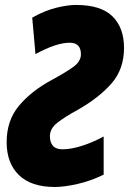

<svg xmlns="http://www.w3.org/2000/svg" viewBox="-20 -744 520 774"><path d="M201.2 9.8Q105.5 9.8 56.2 -38.3Q6.8 -86.4 6.8 -170.9Q6.8 -258.3 56.4 -317.6Q106 -377 189 -421.9Q240.7 -449.7 273.4 -472.7Q306.2 -495.6 306.2 -524.9Q306.2 -571.8 261.2 -571.8Q207 -571.8 123 -525.9L109.9 -672.9Q161.1 -701.7 207.3 -712.9Q253.4 -724.1 286.1 -724.1Q386.7 -724.1 433.3 -678.2Q480 -632.3 480 -550.8Q480 -465.3 429.2 -407.2Q378.4 -349.1 291 -299.8Q240.7 -272.5 210.9 -249Q181.2 -225.6 181.2 -194.8Q181.2 -170.4 193.4 -156.2Q205.6 -142.1 231.9 -142.1Q265.6 -142.1 309.3 -155.8Q353 -169.4 397.9 -193.8V-40Q346.2 -14.6 292.5 -2.4Q238.8 9.8 201.2 9.8Z"/></svg>

Font: Open Sans Condensed ExtraBold
Style: Italic
Weight: 800
Width: 3
Italic angle: -12°
Designer: Monotype Design Team
Foundry: Monotype Imaging Inc.
Version: Version 3.003; ttfautohint (v1.8.4)